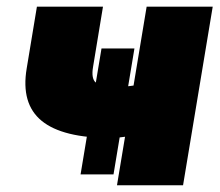

<svg xmlns="http://www.w3.org/2000/svg" viewBox="-20 -549 652 569"><path d="M309.1 -140.1Q165.5 -140.1 103.5 -190.9Q41.5 -241.7 59.1 -346.2L89.4 -529.3H285.2L255.9 -351.6Q249.5 -314.9 264.9 -303.5Q280.3 -292 334 -292Q359.9 -292 392.1 -298.3Q424.3 -304.7 467.3 -318.4L442.4 -166.5Q432.6 -161.1 407.7 -154.8Q382.8 -148.4 355.2 -144.3Q327.6 -140.1 309.1 -140.1ZM326.7 0 414.6 -529.3H610.4L522.5 0ZM218.8 -32.2 280.8 -405.3H378.4L316.4 -32.2Z"/></svg>

Font: Inter 24pt Black
Style: Italic
Weight: 900
Italic angle: -9.3988°
Designer: Rasmus Andersson
Foundry: rsms
Version: Version 4.001;git-66647c0bb